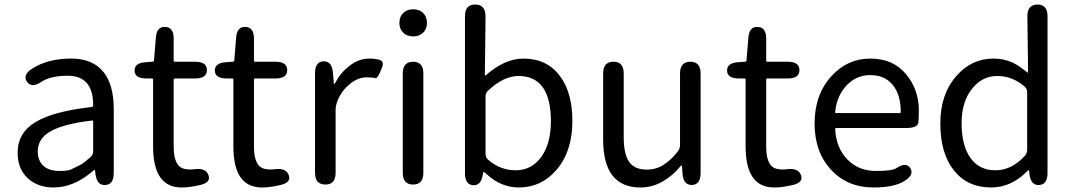

<svg xmlns="http://www.w3.org/2000/svg" viewBox="-20 -816 4745 849"><path d="M217 13Q147 13 102.5 -28Q58 -69 58 -141Q58 -229 137.5 -276.5Q217 -324 386 -343Q392 -344 392 -351Q392 -481 280 -481Q203 -481 163 -454Q119 -425 99 -455Q79 -485 123 -513Q192 -557 295 -557Q391 -557 439 -496Q483 -439 483 -334V-51Q483 0 446 2Q409 5 402 -46L401 -58Q400 -65 398.5 -65Q397 -65 384 -54Q303 13 217 13ZM243 -60Q281 -60 295 -67Q318 -78 341 -90Q350 -95 381 -122Q392 -132 392 -147V-279Q392 -284 387 -283Q259 -268 201 -234Q147 -202 147 -147Q147 -103 175 -80Q200 -60 243 -60Z M841 7Q812 13 783 13Q657 13 657 -168V-464Q657 -469 652 -469H628Q576 -469 575 -503Q574 -538 625 -541L654 -543Q661 -543 661 -550L669 -647Q672 -699 710 -697Q748 -696 748 -645V-548Q748 -543 753 -543H843Q895 -543 895 -506Q895 -469 843 -469H753Q748 -469 748 -464V-166Q748 -113 767 -87Q786 -61 842 -68Q890 -74 902 -41Q914 -8 861 3Z M1196 7Q1167 13 1138 13Q1012 13 1012 -168V-464Q1012 -469 1007 -469H983Q931 -469 930 -503Q929 -538 980 -541L1009 -543Q1016 -543 1016 -550L1024 -647Q1027 -699 1065 -697Q1103 -696 1103 -645V-548Q1103 -543 1108 -543H1198Q1250 -543 1250 -506Q1250 -469 1198 -469H1108Q1103 -469 1103 -464V-166Q1103 -113 1122 -87Q1141 -61 1197 -68Q1245 -74 1257 -41Q1269 -8 1216 3Z M1419 0Q1373 0 1373 -52V-492Q1373 -543 1410 -545Q1448 -546 1452 -495L1456 -450Q1456 -444 1457.5 -444Q1459 -444 1465 -454Q1488 -497 1528 -527Q1568 -557 1613 -557Q1648 -557 1664.5 -548.5Q1681 -540 1664 -504Q1648 -467 1639.5 -470.5Q1631 -474 1601 -474Q1563 -474 1529 -446Q1489 -414 1472 -369Q1464 -349 1464 -328V-52Q1464 0 1419 0Z M1807 0Q1761 0 1761 -52V-491Q1761 -543 1807 -543Q1852 -543 1852 -491V-52Q1852 0 1807 0ZM1807 -655Q1780 -655 1763 -671.5Q1746 -688 1746 -715Q1746 -742 1763 -758.5Q1780 -775 1807 -775Q1834 -775 1851 -758.5Q1868 -742 1868 -715Q1868 -688 1851 -671.5Q1834 -655 1807 -655Z M2275 13Q2196 13 2133 -45Q2121 -56 2119 -56Q2117 -56 2116 -49L2115 -45Q2108 5 2072 3Q2036 0 2036 -51V-744Q2036 -796 2081 -796Q2127 -796 2127 -743L2124 -485Q2124 -480 2128 -483Q2212 -557 2294 -557Q2398 -557 2455 -481Q2511 -408 2511 -281Q2511 -146 2440 -64Q2373 13 2275 13ZM2372 -120Q2416 -180 2416 -279Q2416 -480 2273 -480Q2207 -480 2138 -415Q2127 -405 2127 -390V-135Q2127 -120 2138 -110Q2192 -63 2260.5 -63Q2329 -63 2372 -120Z M2812 13Q2647 13 2647 -199V-491Q2647 -543 2693 -543Q2738 -543 2738 -491V-210Q2738 -134 2762 -100Q2786 -66 2840 -66Q2881 -66 2914 -87Q2947 -108 2976 -145Q2987 -158 2987 -175V-491Q2987 -543 3033 -543Q3078 -543 3078 -491V-51Q3078 0 3040 2Q3002 3 2998 -48L2996 -79Q2995 -85 2993.5 -85Q2992 -85 2983 -74Q2951 -37 2911 -14Q2865 13 2812 13Z M3461 7Q3432 13 3403 13Q3277 13 3277 -168V-464Q3277 -469 3272 -469H3248Q3196 -469 3195 -503Q3194 -538 3245 -541L3274 -543Q3281 -543 3281 -550L3289 -647Q3292 -699 3330 -697Q3368 -696 3368 -645V-548Q3368 -543 3373 -543H3463Q3515 -543 3515 -506Q3515 -469 3463 -469H3373Q3368 -469 3368 -464V-166Q3368 -113 3387 -87Q3406 -61 3462 -68Q3510 -74 3522 -41Q3534 -8 3481 3Z M3842 13Q3730 13 3658 -62Q3582 -141 3582 -269.5Q3582 -398 3657 -480Q3728 -557 3828.5 -557Q3929 -557 3986 -488.5Q4043 -420 4043 -329Q4043 -302 4041 -276Q4039 -250 3988 -250H3678Q3673 -250 3673 -245Q3677 -163 3726.5 -111.5Q3776 -60 3853 -60Q3925 -60 3943 -72Q3986 -101 4005 -73Q4024 -44 3980 -16Q3935 13 3842 13ZM3673 -321Q3672 -316 3677 -316H3958Q3963 -316 3963 -321Q3963 -397 3927.5 -440.5Q3892 -484 3828 -484Q3768 -484 3725 -440Q3680 -393 3673 -321Z M4362 13Q4259 13 4198.5 -62Q4138 -137 4138 -271Q4138 -399 4209 -480Q4276 -557 4373 -557Q4418 -557 4456 -540Q4486 -526 4522 -496Q4526 -493 4526 -498L4523 -743Q4522 -795 4567 -796Q4612 -796 4612 -744V-51Q4612 0 4575 2Q4539 5 4532 -46L4531 -57Q4530 -64 4528.5 -64Q4527 -64 4516 -53Q4448 13 4362 13ZM4511 -126Q4522 -138 4522 -154V-408Q4522 -423 4511 -433Q4457 -480 4389.5 -480Q4322 -480 4277 -422Q4232 -364 4232 -272Q4232 -173 4271 -118Q4310 -63 4381.5 -63Q4453 -63 4511 -126Z"/></svg>

Font: Resource Han Rounded CN
Style: Regular
Weight: 400
Designer: Cyano Hao (round all glyphs); Ryoko NISHIZUKA  (kana, bopomofo & ideographs); Paul D. Hunt (Latin, Greek & Cyrillic); Sa
Foundry: Cyano Hao
Version: 0.990